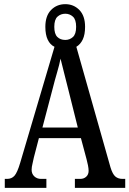

<svg xmlns="http://www.w3.org/2000/svg" viewBox="-20 -903 622 923"><path d="M3 0V-43H14Q36 -43 49.5 -58Q63 -73 77 -120L242 -678Q221 -688 209.5 -712Q198 -736 198 -774Q198 -827 225.5 -855Q253 -883 294 -883Q334 -883 361.5 -855Q389 -827 389 -774Q389 -737 378 -713.5Q367 -690 347 -678L511 -99Q521 -66 534.5 -54.5Q548 -43 569 -43H582V0H340V-43H366Q383 -43 394.5 -53.5Q406 -64 406 -82Q406 -92 403 -108Q400 -124 396 -138L369 -239H167L143 -147Q141 -135 136.5 -117.5Q132 -100 132 -87Q132 -67 145 -55Q158 -43 177 -43H203V0ZM294 -711Q315 -711 330.5 -725Q346 -739 346 -774Q346 -809 330.5 -823Q315 -837 294 -837Q272 -837 256.5 -823Q241 -809 241 -774Q241 -740 255.5 -725.5Q270 -711 294 -711ZM184 -290H354L309 -470Q298 -514 288 -553Q278 -592 271 -621Q266 -594 254.5 -555Q243 -516 234 -480Z"/></svg>

Font: Noto Serif Myanmar ExtraCondensed Medium
Style: Regular
Weight: 500
Width: 2
Designer: Ben Mitchell and the Monotype Design Team
Foundry: Monotype Imaging Inc.
Version: Version 2.106; ttfautohint (v1.8.4.7-5d5b)